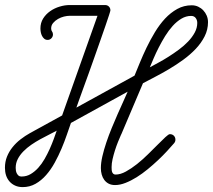

<svg xmlns="http://www.w3.org/2000/svg" viewBox="-20 -746 862 777"><path d="M667.5 -203.1Q677.2 -203.1 683.6 -196.8Q689.9 -190.4 689.9 -180.7Q689.9 -172.9 684.6 -166.5Q672.9 -152.8 656.2 -134.8Q639.6 -116.7 619.6 -97.9Q599.6 -79.1 577.6 -61Q555.7 -43 533 -28.8Q510.3 -14.6 488 -5.9Q465.8 2.9 445.8 2.9Q430.7 2.9 419.9 -2.7Q409.2 -8.3 402.1 -17.8Q395 -27.3 391.6 -39.8Q388.2 -52.2 388.2 -65.9Q388.2 -86.9 394.3 -113.5Q400.4 -140.1 410.2 -169.2Q419.9 -198.2 432.1 -227.8Q444.3 -257.3 456.3 -284.7Q468.3 -312 479 -335.4Q489.7 -358.9 496.6 -375L267.1 -248.5Q259.8 -228 250.5 -200.7Q241.2 -173.3 229 -144.5Q216.8 -115.7 201.4 -87.6Q186 -59.6 166.7 -37.6Q147.5 -15.6 123.8 -2.2Q100.1 11.2 71.8 11.2Q54.7 11.2 41.3 5.1Q27.8 -1 18.6 -11.5Q9.3 -22 4.6 -36.1Q0 -50.3 0 -66.9Q0 -91.3 8.3 -112.1Q16.6 -132.8 30.8 -150.4Q44.9 -168 63.2 -182.1Q81.5 -196.3 101.6 -207.5L231.4 -278.8L374.5 -682.1H262.2Q252 -682.1 239 -679Q226.1 -675.8 214.6 -669.2Q203.1 -662.6 195.1 -653.1Q187 -643.6 187 -630.9Q187 -623 190.7 -618.4Q194.3 -613.8 194.3 -606.4Q194.3 -597.7 188 -591.1Q181.6 -584.5 172.9 -584.5Q164.6 -584.5 158.9 -589.4Q153.3 -594.2 149.9 -601.1Q146.5 -607.9 145 -616Q143.6 -624 143.6 -630.9Q143.6 -653.3 154.5 -670.9Q165.5 -688.5 182.9 -700.7Q200.2 -712.9 221.2 -719.2Q242.2 -725.6 262.2 -725.6H405.3Q414.6 -725.6 420.7 -719.5Q426.8 -713.4 426.8 -704.1Q426.8 -701.7 421.4 -685.1Q416 -668.5 407 -642.3Q397.9 -616.2 386.5 -583.5Q375 -550.8 362.8 -516.1Q350.6 -481.4 338.4 -447.5Q326.2 -413.6 315.9 -385.5Q305.7 -357.4 298.6 -337.4Q291.5 -317.4 289.1 -310.5L524.4 -439.9Q533.7 -462.4 545.9 -492.2Q558.1 -522 573.2 -553.5Q588.4 -585 606.9 -615.7Q625.5 -646.5 647.9 -670.7Q670.4 -694.8 697.3 -709.7Q724.1 -724.6 755.9 -724.6Q770 -724.6 782 -719Q793.9 -713.4 802.7 -704.1Q811.5 -694.8 816.7 -682.4Q821.8 -669.9 821.8 -656.2Q821.8 -626 808.1 -598.9Q794.4 -571.8 772.2 -548.3Q750 -524.9 721.9 -504.4Q693.8 -483.9 664.6 -466.6Q635.3 -449.2 607.4 -434.8Q579.6 -420.4 558.6 -409.2L470.7 -202.1L470.2 -201.7Q464.4 -188.5 457.5 -171.6Q450.7 -154.8 445.1 -137Q439.5 -119.1 435.5 -101.8Q431.6 -84.5 431.6 -69.8Q431.6 -65.4 431.9 -60.1Q432.1 -54.7 433.6 -50.3Q435.1 -45.9 438.5 -42.7Q441.9 -39.6 447.8 -39.6Q467.3 -39.6 489.5 -51.8Q511.7 -64 534.4 -82Q557.1 -100.1 578.6 -121.3Q600.1 -142.6 618.2 -160.6Q636.2 -178.7 649.2 -190.9Q662.1 -203.1 667.5 -203.1ZM586.4 -473.6Q600.6 -481.4 620.6 -492.2Q640.6 -502.9 661.9 -516.4Q683.1 -529.8 703.9 -545.2Q724.6 -560.5 741.2 -577.9Q757.8 -595.2 768.1 -614.3Q778.3 -633.3 778.3 -653.3Q778.3 -664.6 772 -673.1Q765.6 -681.6 753.4 -681.6Q732.9 -681.6 714.1 -670.4Q695.3 -659.2 679 -641.1Q662.6 -623 648.4 -600.1Q634.3 -577.1 622.6 -554.2Q610.8 -531.2 601.8 -510Q592.8 -488.8 586.4 -473.6ZM209.5 -217.3Q196.3 -210 179 -201.4Q161.6 -192.9 143.1 -182.6Q124.5 -172.4 106.7 -160.2Q88.9 -147.9 74.7 -133.5Q60.5 -119.1 52 -102.5Q43.5 -85.9 43.5 -66.9Q43.5 -61.5 44.4 -55.4Q45.4 -49.3 48.1 -44.2Q50.8 -39.1 54.9 -35.4Q59.1 -31.7 65.9 -31.7H67.9Q87.4 -31.7 104 -41.5Q120.6 -51.3 134.8 -66.9Q148.9 -82.5 160.4 -102.5Q171.9 -122.6 181.2 -143.3Q190.4 -164.1 197.5 -183.3Q204.6 -202.6 209.5 -217.3Z"/></svg>

Font: Helvetia Verbundene
Style: Regular
Weight: 400
Designer: Peter Wiegel, original typeface by Carl Albert Fahrenwaldt 1901
Foundry: Peter Wiegel
Version: Version 2.000